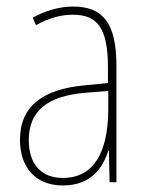

<svg xmlns="http://www.w3.org/2000/svg" viewBox="-20 -557 450 587"><path d="M203 -537C162 -537 118 -524 80 -503L90 -480C133 -504 170 -512 203 -512C278 -512 310 -471 310 -351V-303L237 -296C113 -284 41 -234 41 -129C41 -53 82 10 172 10C258 10 294 -43 311 -96H313L315 0H336V-356C336 -486 295 -537 203 -537ZM237 -273 311 -279V-220C310 -98 271 -13 172 -13C106 -13 68 -55 68 -129C68 -219 127 -263 237 -273Z"/></svg>

Font: Noto Sans Sinhala UI Condensed Thin
Style: Regular
Weight: 100
Width: 3
Designer: Jelle Bosma - Monotype Design Team
Foundry: Monotype Imaging Inc.
Version: Version 2.006